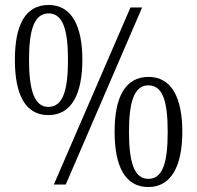

<svg xmlns="http://www.w3.org/2000/svg" viewBox="-20 -744 794 774"><path d="M175 -280C269 -280 312 -366 312 -503C312 -641 268 -724 176 -724C80 -724 40 -640 40 -503C40 -364 81 -280 175 -280ZM197 0H245L553 -714H506ZM175 -313C118 -313 97 -382 97 -503C97 -621 117 -690 176 -690C234 -690 254 -623 254 -503C254 -383 235 -313 175 -313ZM578 10C671 10 715 -76 715 -213C715 -351 671 -434 579 -434C483 -434 442 -350 442 -213C442 -74 484 10 578 10ZM578 -23C520 -23 500 -92 500 -213C500 -331 520 -400 578 -400C637 -400 656 -333 656 -213C656 -93 638 -23 578 -23Z"/></svg>

Font: Noto Serif Armenian Condensed Light
Style: Regular
Weight: 300
Width: 3
Designer: Monotype Design Team
Foundry: Monotype Imaging Inc.
Version: Version 2.008